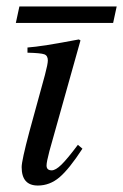

<svg xmlns="http://www.w3.org/2000/svg" viewBox="-20 -563 381 594"><path d="M341 -543 330 -492H29L40 -543ZM221 -115 235 -103Q194 -40 164 -14.5Q134 11 97 11Q47 11 47 -46Q47 -66 71 -156L119 -331Q128 -365 128 -376Q128 -391 117 -395Q106 -399 65 -400V-416Q109 -419 224 -441L229 -438L133 -96Q124 -62 124 -51Q124 -36 140 -36Q152 -36 170 -53.5Q188 -71 221 -115Z"/></svg>

Font: STIX
Style: Italic
Weight: 400
Italic angle: -16.33°
Designer: MicroPress Inc., with final additions and corrections provided by Coen Hoffman, Elsevier (retired)
Version: Version 1.1.1